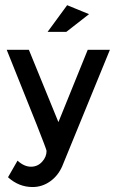

<svg xmlns="http://www.w3.org/2000/svg" viewBox="-20 -578 454 750"><path d="M11.3 114.4 48.5 49.5Q74.2 73.2 101 73.2Q126.8 73.2 144.3 54.1Q161.9 35.1 161.9 11.3Q161.9 2.1 6.2 -383.5H92.8L208.2 -101L322.7 -383.5H409.3L222.7 72.2Q206.2 109.3 175.3 130.9Q144.3 152.6 107.2 152.6Q53.6 152.6 11.3 114.4ZM239.2 -453.6H166L242.3 -557.7L327.8 -522.7Z"/></svg>

Font: NATS
Style: Regular
Weight: 400
Designer: Purushoth Kumar Guthula
Foundry: Silicon Andhra, USA.
Version: Version 1.0.4; ttfautohint (v1.2.25-373a) -l 7 -r 28 -G 50 -